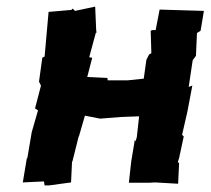

<svg xmlns="http://www.w3.org/2000/svg" viewBox="-20 -555 637 581"><path d="M519 1 522 -62 518 -64 522 -77 536 -142 531 -147 547 -217 562 -296 551 -292 563 -372 564 -374 573 -386 576 -455 587 -462 597 -522 463 -526 451 -464H441L436 -462L438 -394L431 -390L423 -374L415 -317L367 -312H306L305 -319L244 -322L259 -380L250 -382L270 -456H272L271 -465L268 -535L207 -522L200 -529L196 -525L127 -519L115 -384L108 -380L98 -308L104 -296L86 -227L95 -221L76 -155L63 -78L61 -75L49 -3L113 -6L115 6H129L195 -3L198 -66H199L214 -126L218 -142L219 -143L237 -205L283 -196L346 -201L401 -203L394 -140L390 -127L388 -132L377 -66L370 -2H430L449 -3Z"/></svg>

Font: Asimov Print
Style: DIt
Weight: 250
Width: 0
Designer: Google
Version: Version 2.000980: 2014